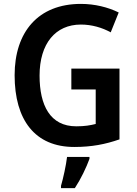

<svg xmlns="http://www.w3.org/2000/svg" viewBox="-20 -744 703 985"><path d="M346 -392V-285H471V-108C443 -101 415 -96 371 -96C237 -96 183 -204 183 -356C183 -521 265 -618 395 -618C451 -618 505 -602 548 -578L589 -680C534 -707 466 -724 395 -724C176 -724 55 -580 55 -358C55 -129 159 10 361 10C451 10 521 -4 593 -29V-392ZM439 71V61H324C319 104 304 172 293 209V221H364C395 174 423 115 439 71Z"/></svg>

Font: Noto Sans Gurmukhi SemiCondensed SemiBold
Style: Regular
Weight: 600
Width: 4
Designer: Jelle Bosma - Monotype Design Team
Foundry: Monotype Imaging Inc.
Version: Version 2.004